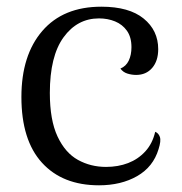

<svg xmlns="http://www.w3.org/2000/svg" viewBox="-20 -541 545 574"><path d="M276 13Q167 13 105.5 -54.5Q44 -122 44 -251Q44 -376 106.5 -448.5Q169 -521 283 -521Q366 -521 409.5 -485.5Q453 -450 453 -394Q453 -359 435 -338Q417 -317 387 -317Q374 -317 361 -321Q348 -325 340 -336Q357 -343 365 -360Q373 -377 373 -400Q373 -430 359.5 -449Q346 -468 324 -477Q302 -486 276 -486Q211 -486 170 -429.5Q129 -373 129 -263Q129 -182 152 -133Q175 -84 213 -63Q251 -42 297 -42Q333 -42 363 -53.5Q393 -65 414.5 -88.5Q436 -112 444 -147Q454 -143 458 -131.5Q462 -120 454 -95Q438 -42 390 -14.5Q342 13 276 13Z"/></svg>

Font: Arima Thin
Style: Regular
Weight: 400
Version: Version 1.100